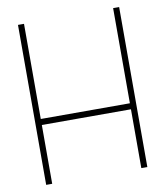

<svg xmlns="http://www.w3.org/2000/svg" viewBox="-86 -849 792 920"><g transform="rotate(-10 310.0 -389.0)"><path d="M64 -778.3H93.3V-315.4H526.9V-778.3H556.2V0H526.9V-286.1H93.3V0H64Z"/></g></svg>

Font: Cherry
Style: Light
Weight: 300
Designer: Amin Abedi
Version: Version 1.00 ; ttfautohint (v1.6)